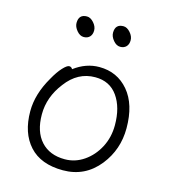

<svg xmlns="http://www.w3.org/2000/svg" viewBox="-107 -778 775 879"><g transform="rotate(15 281.0 -338.5)"><path d="M443 -67Q377 16 272 16Q167 16 112.5 -44Q58 -104 58 -207Q58 -289 108 -374Q128 -410 147.5 -431Q167 -452 177.5 -452Q188 -452 193 -442Q249 -484 312 -484Q397 -484 450.5 -421Q504 -358 504 -245Q504 -144 443 -67ZM267 -35Q316 -35 357.5 -63.5Q399 -92 424 -139.5Q449 -187 449 -245Q449 -329 412 -381.5Q375 -434 306 -434Q223 -434 168 -360Q113 -289 113 -207Q113 -125 154 -80Q195 -35 267 -35ZM158 -652Q158 -693 197 -693Q214 -693 229.5 -675.5Q245 -658 245 -639Q245 -620 234.5 -609Q224 -598 206 -598Q188 -598 173 -616Q158 -634 158 -652ZM331 -652Q331 -693 370 -693Q387 -693 402.5 -675.5Q418 -658 418 -639Q418 -620 407.5 -609Q397 -598 379 -598Q361 -598 346 -616Q331 -634 331 -652Z"/></g></svg>

Font: LXGW WenKai TC Light
Style: Regular
Weight: 300
Designer: LXGW / Fontworks Inc.
Foundry: LXGW / Fontworks Inc.
Version: Version 1.330